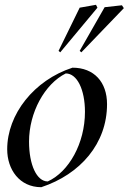

<svg xmlns="http://www.w3.org/2000/svg" viewBox="-20 -766 536 800"><path d="M152 14C315 -40 426 -168 426 -332C426 -424 372 -484 282 -484C122 -432 10 -290 10 -144C10 -60 61 14 152 14ZM179 -10C133 -10 101 -79 101 -176C101 -297 166 -416 254 -460C301 -460 334 -393 334 -300C334 -169 267 -50 179 -10ZM319 -548 496 -732 488 -744 416 -736 312 -554ZM231 -548 386 -734 380 -746 312 -734 224 -554Z"/></svg>

Font: Mazius Display Extra italic
Style: Regular
Weight: 400
Italic angle: -17°
Designer: Alberto Casagrande & Collletttivo
Foundry: Collletttivo
Version: Version 2.000;Glyphs 3.2 (3217)